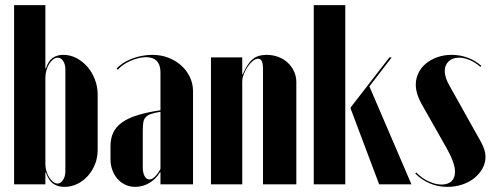

<svg xmlns="http://www.w3.org/2000/svg" viewBox="-20 -719 1924 749"><path d="M157 -16V-46H159Q170 -15 187.5 -2.5Q205 10 231 10Q258 10 281.5 -1.5Q305 -13 322.5 -32.5Q340 -52 350.5 -78Q361 -104 361 -134V-350Q361 -381 350 -409.5Q339 -438 320.5 -459Q302 -480 278 -492.5Q254 -505 227 -505Q203 -505 186 -493.5Q169 -482 159 -452H157V-482V-699H35V0H157ZM157 -415Q157 -430 161 -444.5Q165 -459 172 -470Q179 -481 187.5 -487.5Q196 -494 205 -494Q218 -494 226.5 -481Q235 -468 235 -448V-51Q235 -31 226 -17Q217 -3 204 -3Q196 -3 187.5 -9.5Q179 -16 172 -27Q165 -38 161 -51.5Q157 -65 157 -78Z M411 -98Q411 -75 418.5 -55Q426 -35 439 -20.5Q452 -6 469.5 2Q487 10 508 10Q537 10 563 -5.5Q589 -21 604 -47H606V-27V0H733V-363Q733 -393 720.5 -419Q708 -445 686.5 -464Q665 -483 636.5 -494Q608 -505 574 -505Q554 -505 533 -501Q512 -497 493 -489.5Q474 -482 459 -472Q444 -462 435 -451L440 -447Q447 -456 459.5 -465Q472 -474 487.5 -481Q503 -488 519.5 -492Q536 -496 550 -496Q577 -496 591.5 -481Q606 -466 606 -437V-289Q553 -281 516 -269.5Q479 -258 455.5 -241Q432 -224 421.5 -201Q411 -178 411 -148ZM563 -19Q551 -19 544 -32Q537 -45 537 -66V-207Q537 -228 539 -241Q541 -254 548.5 -262Q556 -270 569.5 -274.5Q583 -279 606 -283V-60Q595 -40 584 -29.5Q573 -19 563 -19Z M927 -429H925V-459V-495H803V0H925V-400Q925 -414 931 -429.5Q937 -445 946 -458.5Q955 -472 966 -481Q977 -490 987 -490Q997 -490 1001.5 -480Q1006 -470 1006 -447V0H1136V-399Q1136 -421 1127 -440.5Q1118 -460 1102.5 -474.5Q1087 -489 1065.5 -497Q1044 -505 1020 -505Q986 -505 965.5 -488Q945 -471 927 -429Z M1327 -699H1204V0H1327ZM1508 -495H1499L1348 -300V-295L1459 0H1585L1421 -382Z M1858 -462Q1834 -483 1804.5 -494Q1775 -505 1742 -505Q1712 -505 1686.5 -496Q1661 -487 1642 -471.5Q1623 -456 1612.5 -434.5Q1602 -413 1602 -389Q1602 -371 1608 -351.5Q1614 -332 1626 -311L1724 -138Q1739 -111 1747 -88.5Q1755 -66 1755 -49Q1755 -37 1751.5 -27.5Q1748 -18 1741.5 -12Q1735 -6 1725 -2.5Q1715 1 1703 1Q1679 1 1652 -11.5Q1625 -24 1604 -46L1600 -42Q1625 -17 1657 -3.5Q1689 10 1725 10Q1756 10 1783 1Q1810 -8 1830 -24Q1850 -40 1862 -61.5Q1874 -83 1874 -107Q1874 -121 1869.5 -135Q1865 -149 1857 -164L1735 -382Q1725 -399 1720 -414Q1715 -429 1715 -442Q1715 -454 1719 -463.5Q1723 -473 1730.5 -480Q1738 -487 1748 -490.5Q1758 -494 1771 -494Q1791 -494 1813 -484.5Q1835 -475 1854 -458Z"/></svg>

Font: Moniqa Black
Style: Regular
Weight: 900
Designer: Rajesh Rajput
Foundry: Rajesh Rajput
Version: Version 1.000